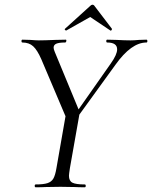

<svg xmlns="http://www.w3.org/2000/svg" viewBox="-20 -793 644 813"><path d="M277 -279 449 -524Q476 -562 476 -584Q476 -613 434 -613Q430 -613 430 -619Q430 -625 434 -625L474 -624Q508 -622 533 -622Q548 -622 568 -624L600 -625Q604 -625 604 -619Q604 -613 600 -613Q536 -613 469 -519L288 -269ZM131 -12Q164 -12 181 -17.5Q198 -23 206 -37Q214 -51 219 -81L259 -310L318 -319L276 -81Q272 -55 272 -49Q272 -27 286.5 -19.5Q301 -12 339 -12Q343 -12 343 -6Q343 0 339 0Q312 0 297 -1L236 -2L173 -1Q158 0 131 0Q127 0 127 -6Q127 -12 131 -12ZM75 -613Q71 -613 71 -619Q71 -625 75 -625L109 -624Q133 -622 144 -622Q169 -622 213 -624L259 -625Q261 -625 261 -621Q261 -618 259.5 -615.5Q258 -613 256 -613Q230 -613 218.5 -608Q207 -603 207 -591Q207 -585 212 -573L318 -317L270 -271L155 -542Q138 -581 120.5 -597Q103 -613 75 -613ZM260 -664Q257 -664 255 -666.5Q253 -669 255 -671L362 -768Q367 -773 371 -773Q377 -773 380 -768L454 -671V-670Q454 -667 451.5 -664.5Q449 -662 447 -664L362 -721L261 -664Z"/></svg>

Font: Cormorant Garamond
Style: Italic
Weight: 400
Italic angle: -10°
Designer: Christian Thalmann (Catharsis Fonts)
Foundry: Catharsis Fonts
Version: Version 4.000